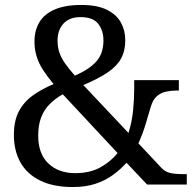

<svg xmlns="http://www.w3.org/2000/svg" viewBox="-20 -744 782 774"><path d="M274 10Q194 10 141 -16.5Q88 -43 62 -90Q36 -137 36 -200Q36 -257 56 -295Q76 -333 112 -359Q148 -385 196 -405Q171 -435 153.5 -462Q136 -489 127.5 -517Q119 -545 119 -577Q119 -621 138.5 -654Q158 -687 200 -705.5Q242 -724 308 -724Q372 -724 411 -704.5Q450 -685 467.5 -653Q485 -621 485 -582Q485 -539 468 -508Q451 -477 414 -452Q377 -427 316 -401L498 -208Q512 -253 516.5 -299Q521 -345 521 -382V-421H701V-379H692Q670 -379 649 -374.5Q628 -370 612 -356Q596 -342 587 -311Q578 -279 566.5 -241.5Q555 -204 538 -166L631 -67Q645 -52 664.5 -47Q684 -42 724 -42H733V0H573L490 -88Q466 -61 435 -38.5Q404 -16 364.5 -3Q325 10 274 10ZM283 -46Q342 -46 384 -69Q426 -92 454 -127L233 -364Q203 -347 180.5 -324.5Q158 -302 146 -271Q134 -240 134 -197Q134 -124 175 -85Q216 -46 283 -46ZM282 -439Q341 -465 369 -497Q397 -529 397 -581Q397 -621 376 -648Q355 -675 304 -675Q260 -675 236 -649Q212 -623 212 -580Q212 -555 219 -533.5Q226 -512 241.5 -489.5Q257 -467 282 -439Z"/></svg>

Font: Noto Serif Georgian
Style: Regular
Weight: 400
Designer: Monotype Design Team, Akaki Razmadze
Foundry: Google LLC
Version: Version 2.002